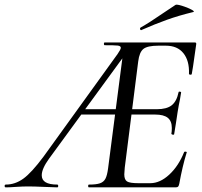

<svg xmlns="http://www.w3.org/2000/svg" viewBox="-81 -808 871 828"><path d="M-56 -12Q-16 -12 19.5 -37.5Q55 -63 107 -133L426 -575Q440 -595 440 -602Q440 -610 426.5 -611.5Q413 -613 371 -613Q367 -613 367 -619Q367 -625 371 -625H759Q767 -625 765 -616L756 -553Q754 -538 751.5 -521.5Q749 -505 746 -489Q745 -485 739 -486Q733 -487 734 -490Q736 -546 710 -578.5Q684 -611 634 -611H602Q555 -611 537.5 -597Q520 -583 515 -543L457 -85Q455 -63 455 -56Q455 -33 467 -25.5Q479 -18 515 -18H567Q609 -18 649 -55Q689 -92 713 -152Q715 -155 720.5 -154Q726 -153 724 -150Q706 -92 692 -15Q690 -6 687 -3Q684 0 676 0H303Q299 0 299 -6Q299 -12 303 -12Q334 -12 350 -17.5Q366 -23 373.5 -37Q381 -51 385 -81L454 -613L480 -602L130 -123Q99 -80 99 -52Q99 -12 166 -12Q170 -12 170 -6Q170 0 166 0Q150 0 110 -2Q66 -4 40 -4Q17 -4 -13 -2Q-39 0 -56 0Q-61 0 -61 -6Q-61 -12 -56 -12ZM282 -337H467L470 -314H264ZM666 -227Q663 -227 660.5 -228.5Q658 -230 658 -231Q660 -240 660 -256Q660 -286 642.5 -300Q625 -314 588 -314H448L451 -337H595Q638 -337 659.5 -354Q681 -371 689 -410Q689 -413 693 -413Q696 -413 698.5 -411.5Q701 -410 700 -409Q695 -376 690 -354L685 -325Q679 -287 677 -272L670 -229Q670 -227 666 -227ZM528 -678Q524 -678 523 -682.5Q522 -687 525 -689Q561 -709 628 -755Q660 -777 676 -787Q681 -790 704 -783Q727 -776 744 -767Q761 -758 752 -756Q690 -741 638.5 -722.5Q587 -704 530 -679Z"/></svg>

Font: Cormorant Garamond Medium
Style: Italic
Weight: 500
Italic angle: -10°
Designer: Christian Thalmann (Catharsis Fonts)
Foundry: Catharsis Fonts
Version: Version 4.000